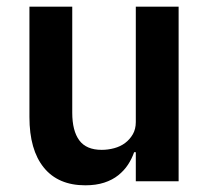

<svg xmlns="http://www.w3.org/2000/svg" viewBox="-20 -542 628 574"><path d="M386 -87H381Q374 -67 362.5 -49.5Q351 -32 333.5 -18Q316 -4 291.5 4Q267 12 235 12Q154 12 111 -41Q68 -94 68 -192V-522H196V-205Q196 -151 217 -122.5Q238 -94 284 -94Q303 -94 321.5 -99Q340 -104 354 -114.5Q368 -125 377 -140.5Q386 -156 386 -177V-522H514V0H386Z"/></svg>

Font: IBM Plex Sans Hebrew SmBld
Style: Regular
Weight: 600
Designer: Mike Abbink, Paul van der Laan, Pieter van Rosmalen, Yanek Iontef
Foundry: Bold Monday
Version: Version 1.3